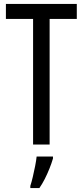

<svg xmlns="http://www.w3.org/2000/svg" viewBox="-20 -734 421 975"><path d="M232 0H148V-638H10V-714H370V-638H232ZM249 71Q242 95 231 122.5Q220 150 207 175.5Q194 201 180 221H134V210Q140 192 146.5 164.5Q153 137 158.5 109Q164 81 166 61H249Z"/></svg>

Font: Noto Sans Arabic ExtraCondensed
Style: Regular
Weight: 400
Width: 2
Designer: Monotype Design Team, Nadine Chahine, Nizar Qandah and Khaled Hosny
Foundry: Monotype Imaging Inc.
Version: Version 2.012